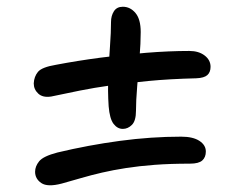

<svg xmlns="http://www.w3.org/2000/svg" viewBox="-20 -594 740 569"><path d="M163 -50Q121 -39 102.5 -51.5Q84 -64 84 -85Q84 -101 96 -116Q108 -131 150 -142Q242 -164 335 -176.5Q428 -189 517 -189Q552 -189 571 -176.5Q590 -164 590 -145Q590 -128 579.5 -118.5Q569 -109 543 -109Q485 -109 438.5 -105.5Q392 -102 353.5 -96Q315 -90 282.5 -82.5Q250 -75 221 -66.5Q192 -58 163 -50ZM132 -308Q107 -304 93.5 -316.5Q80 -329 80 -347Q81 -367 92.5 -381Q104 -395 146 -402Q209 -414 277 -423Q345 -432 413 -437.5Q481 -443 541 -443Q569 -443 586.5 -429.5Q604 -416 604 -396Q604 -380 594.5 -371.5Q585 -363 562 -362Q482 -360 420 -354Q358 -348 308.5 -341Q259 -334 216.5 -325.5Q174 -317 132 -308ZM344 -212Q328 -212 316.5 -227Q305 -242 302 -279Q299 -324 301 -370Q303 -416 306 -457.5Q309 -499 309 -529Q309 -547 317.5 -560.5Q326 -574 344 -574Q366 -574 381.5 -555.5Q397 -537 397 -499Q397 -466 393.5 -423Q390 -380 386.5 -337.5Q383 -295 383 -266Q383 -236 371 -224Q359 -212 344 -212Z"/></svg>

Font: Shantell Sans
Style: Regular
Weight: 400
Designer: Stephen Nixon, Anya Danilova, Shantell Martin
Foundry: Arrow Type
Version: Version 1.008;[ac192a2d6]